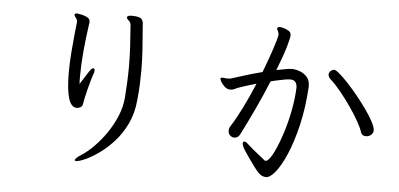

<svg xmlns="http://www.w3.org/2000/svg" viewBox="-53 -861 2105 1014"><g transform="rotate(5 1000.0 -354.5)"><path d="M583 -736Q586 -745 606 -745Q650 -745 659.5 -733Q669 -721 669 -707Q675 -631 679 -574.5Q683 -518 683 -463Q683 -427 681.5 -388.5Q680 -350 675 -303Q669 -234 642.5 -178.5Q616 -123 578 -81Q540 -39 500 -11Q460 17 428 31Q396 45 381 45Q374 45 374 41Q374 30 408 9Q439 -11 472.5 -45Q506 -79 535.5 -122Q565 -165 585 -213.5Q605 -262 609 -311Q612 -352 614 -393.5Q616 -435 616 -478Q616 -528 613 -582.5Q610 -637 605 -698Q603 -711 593 -719Q583 -727 583 -734ZM322 -688Q322 -699 314 -708.5Q306 -718 306 -724V-726Q308 -732 319 -732Q321 -732 338 -729Q355 -726 371.5 -718Q388 -710 388 -693Q388 -689 387.5 -685Q387 -681 386 -677Q376 -608 369.5 -536Q363 -464 363 -407Q363 -394 363 -383Q363 -372 364 -362Q388 -400 400 -419Q412 -438 418 -444.5Q424 -451 429 -451Q437 -451 437 -440Q437 -431 431 -416Q428 -408 422 -387.5Q416 -367 409.5 -341.5Q403 -316 398 -293Q393 -270 391 -257Q390 -247 380.5 -241Q371 -235 360 -235Q330 -235 316 -282Q302 -329 302 -417Q302 -468 306 -520Q310 -572 314.5 -616Q319 -660 322 -686Z M1571 -450Q1564 -338 1542.5 -247.5Q1521 -157 1493 -92Q1465 -27 1437 7.5Q1409 42 1388 42Q1366 42 1348 24Q1338 14 1323.5 -5Q1309 -24 1294.5 -45Q1280 -66 1269 -82.5Q1258 -99 1256 -104Q1250 -118 1250 -125Q1250 -135 1258 -135Q1266 -135 1276 -125Q1290 -112 1310 -95.5Q1330 -79 1348 -65Q1366 -51 1374 -44Q1375 -44 1379.5 -44Q1384 -44 1385 -45Q1402 -56 1422 -97.5Q1442 -139 1461 -197.5Q1480 -256 1492.5 -320.5Q1505 -385 1507 -443Q1507 -459 1499 -471Q1491 -483 1469 -483Q1460 -483 1440 -479.5Q1420 -476 1400 -471.5Q1380 -467 1368 -464Q1337 -388 1301 -311.5Q1265 -235 1233 -172Q1223 -151 1202 -151Q1193 -151 1184 -157Q1170 -168 1170 -185Q1170 -198 1177 -209Q1203 -249 1234.5 -312Q1266 -375 1295 -445Q1253 -433 1223 -423Q1193 -413 1188 -410Q1174 -402 1159 -402Q1143 -402 1130.5 -413Q1118 -424 1110.5 -436.5Q1103 -449 1103 -453V-455Q1104 -461 1113 -461Q1115 -461 1116 -461L1122 -460Q1124 -460 1125 -460Q1130 -459 1134.5 -459Q1139 -459 1143 -459Q1147 -459 1151 -459.5Q1155 -460 1159 -461Q1185 -469 1227.5 -482.5Q1270 -496 1321 -509Q1324 -516 1331.5 -536Q1339 -556 1348.5 -582.5Q1358 -609 1367 -636Q1376 -663 1382 -684.5Q1388 -706 1388 -714Q1388 -723 1385 -727Q1384 -732 1381 -736Q1378 -740 1378 -744Q1378 -745 1380 -749Q1383 -754 1392 -754Q1399 -754 1412.5 -750Q1426 -746 1438 -739Q1450 -732 1451 -722Q1452 -719 1452 -712Q1452 -704 1439.5 -658.5Q1427 -613 1393 -526Q1437 -535 1452 -537Q1467 -539 1472 -539Q1494 -539 1517 -530.5Q1540 -522 1555.5 -504Q1571 -486 1571 -456ZM1933 -253Q1933 -238 1921 -228.5Q1909 -219 1895 -219Q1873 -219 1867 -238Q1861 -259 1841 -294.5Q1821 -330 1793.5 -369.5Q1766 -409 1737 -444.5Q1708 -480 1684 -501Q1670 -514 1670 -527Q1670 -537 1679 -546Q1689 -554 1697 -554Q1706 -554 1726.5 -536.5Q1747 -519 1774 -490Q1801 -461 1828.5 -427Q1856 -393 1880 -359Q1904 -325 1918.5 -297Q1933 -269 1933 -253Z"/></g></svg>

Font: Klee One SemiBold
Style: Regular
Weight: 600
Designer: Fontworks Inc.
Foundry: Fontworks Inc.
Version: Version 1.00;January 12, 2022;FontCreator 13.0.0.2683 64-bit